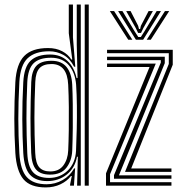

<svg xmlns="http://www.w3.org/2000/svg" viewBox="-20 -820 800 848"><path d="M372 0H354.2V-800H372ZM336.8 0H320.5L323.8 -127.8H320Q311 -78 274.8 -49.1Q238.5 -20.2 189.2 -20.2Q138 -20.2 112.5 -48.2Q87 -76.2 82.8 -144.2Q78.8 -215.8 78.5 -293.2Q78.2 -370.8 82.8 -457.2Q86.5 -524.8 115.4 -552Q144.2 -579.2 201.2 -579.2Q247.2 -579.2 277.4 -551.4Q307.5 -523.5 318.2 -475.2H322.5L319 -623.5V-800H336.8ZM182 7.8Q114 7.8 83.5 -28.4Q53 -64.5 47.8 -144Q43.2 -222 43.2 -296.2Q43.2 -370.5 47.8 -457.5Q52.5 -537.5 86.9 -572.6Q121.2 -607.8 192.2 -607.8Q228 -607.8 254.5 -593.8Q281 -579.8 295 -557H299.2L283.8 -673.2V-800H302.2V-655L312.5 -525.2L307.2 -525.5Q289 -561.2 260.1 -577.4Q231.2 -593.5 197.2 -593.5Q135 -593.5 102.4 -563.1Q69.8 -532.8 65.5 -458Q60.8 -368.8 60.9 -294.6Q61 -220.5 65.5 -143.2Q70 -68.5 98.8 -37.4Q127.5 -6.2 185.8 -6.2Q223.5 -6.2 256.2 -24.6Q289 -43 307.5 -76.2H311.8L306.5 0H289.5L289.8 -6.5L297.2 -42.8H293.5Q276.5 -20 247.1 -6.1Q217.8 7.8 182 7.8ZM196.8 -34.2Q246 -34.2 279.5 -67Q313 -99.8 315.8 -154.2Q317.8 -199 319 -250.5Q320.2 -302 319.6 -352.6Q319 -403.2 316.2 -445.5Q312.2 -499.2 283.9 -532.1Q255.5 -565 205.5 -565Q152.8 -565 128 -540.2Q103.2 -515.5 100.5 -456.8Q96.5 -368.2 96.8 -296.1Q97 -224 100.5 -143.8Q103 -85.2 125.5 -59.8Q148 -34.2 196.8 -34.2ZM201.2 -48.8Q159 -48.8 139.5 -71Q120 -93.2 117.8 -144.8Q114.5 -224.2 114.6 -297.5Q114.8 -370.8 118 -457.8Q120 -506.8 140.6 -529.1Q161.2 -551.5 207.5 -551.5Q251.8 -551.5 274.1 -523.8Q296.5 -496 299 -445.8Q300.8 -408.2 301.4 -359.4Q302 -310.5 301.5 -257.4Q301 -204.2 299 -154.2Q297 -110 273.4 -79.4Q249.8 -48.8 201.2 -48.8ZM201.8 -62.8Q240.5 -62.8 260 -89.5Q279.5 -116.2 281.2 -154.8Q283 -193.8 283.8 -244.1Q284.5 -294.5 284 -347.1Q283.5 -399.8 281.2 -445.5Q277 -537.2 207.5 -537.2Q171.5 -537.2 154.5 -518.9Q137.5 -500.5 135.8 -458Q132 -374 132 -299.5Q132 -225 135.5 -144.8Q137.5 -99 153.6 -80.9Q169.8 -62.8 201.8 -62.8ZM532.2 -61 725.5 -537.5V-585H452.8V-600H743V-534.2L559.5 -76H737.2V-61ZM483.5 -30.5V-46.5L690.2 -543.5V-554.5H452.8V-569.5H707.8V-541.2L505.2 -45.5H737.2V-30.5ZM448.2 0V-54.5L640.5 -524H452.8V-539.2H668L466 -50.5V-15.2H737.2V0ZM465.2 -771H484L564.5 -644.5H546.5ZM501.8 -771H520.8L573.8 -682.8L590.8 -656.5H602L618.8 -682.8L671.8 -771H690.8L612.2 -644.5H580.2ZM537.5 -771H556.8L590.2 -706L593.8 -692H599L602.2 -706L636.2 -771H655.2L613.2 -696.2L602.8 -674.5H590L579.5 -696.2ZM708.5 -771H727.2L646 -644.5H628Z"/></svg>

Font: Big Shoulders Inline Text Medium
Style: Regular
Weight: 500
Designer: Patric King
Foundry: XO Type Co
Version: Version 1.000